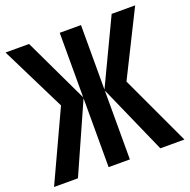

<svg xmlns="http://www.w3.org/2000/svg" viewBox="-133 -837 947 959"><g transform="rotate(-20 340.5 -357.0)"><path d="M166 -371 -4 -714H121L284 -371V-714H397V-371L560 -714H685L514 -371L687 0H559L397 -366V0H284V-366L121 0H-6Z"/></g></svg>

Font: Noto Sans Display ExtraCondensed SemiBold
Style: Regular
Weight: 600
Width: 2
Designer: Monotype Design Team
Foundry: Monotype Imaging Inc.
Version: Version 2.003